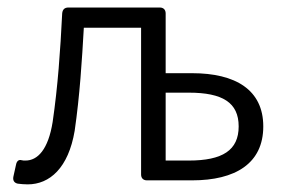

<svg xmlns="http://www.w3.org/2000/svg" viewBox="-20 -480 764 511"><path d="M491.2 -285.2H420.9V-444.3C420.9 -454.1 415 -460 405.3 -460H162.1C152.3 -460 146.5 -455.1 145.5 -444.3C140.6 -344.7 133.8 -249 120.1 -155.3C108.4 -82 80.1 -52.7 47.9 -52.7C43.9 -52.7 40 -52.7 37.1 -53.7C30.3 -55.7 24.4 -51.8 22.5 -41L15.6 -9.8C13.7 0 17.6 6.8 27.3 8.8C35.2 9.8 43.9 10.7 53.7 10.7C112.3 10.7 162.1 -33.2 178.7 -131.8C192.4 -225.6 198.2 -320.3 203.1 -406.2H355.5V-15.6C355.5 -5.9 361.3 0 371.1 0H491.2C606.4 0 680.7 -44.9 680.7 -143.6C680.7 -241.2 606.4 -285.2 491.2 -285.2ZM482.4 -52.7H420.9V-233.4H482.4C572.3 -233.4 615.2 -207 615.2 -143.6C615.2 -80.1 572.3 -52.7 482.4 -52.7Z"/></svg>

Font: Ed Sans Neue Light
Style: Regular
Weight: 300
Designer: Stephen Hutchings
Version: Version 1.004;PS 001.004;hotconv 1.0.88;makeotf.lib2.5.64775